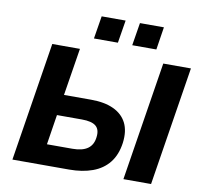

<svg xmlns="http://www.w3.org/2000/svg" viewBox="-95 -1017 1193 1121"><g transform="rotate(10 501.5 -457.0)"><path d="M50 0 162 -705H326L281 -424H442Q522 -424 575.5 -399Q629 -374 653 -326.5Q677 -279 668 -208Q658 -136 621.5 -90Q585 -44 525 -22Q465 0 386 0ZM233 -123H384Q443 -123 474.5 -145.5Q506 -168 511 -214Q517 -259 492.5 -280Q468 -301 409 -301H261ZM708 0 820 -705H984L872 0ZM623 -779 645 -914H787L766 -779ZM396 -779 418 -914H560L538 -779Z"/></g></svg>

Font: Nunito Sans 7pt ExtraBold
Style: Italic
Weight: 800
Italic angle: -9°
Designer: Vernon Adams
Foundry: Vernon Adams
Version: Version 3.101;gftools[0.9.27]